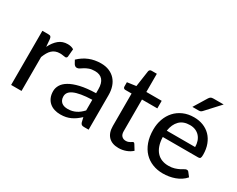

<svg xmlns="http://www.w3.org/2000/svg" viewBox="-94 -1139 1929 1560"><g transform="rotate(30 870.0 -359.0)"><path d="M160.5 -410.5Q185 -460.5 219.5 -489Q254 -517.5 302.5 -517.5Q319 -517.5 333.8 -513.8Q348.5 -510 359.5 -502.5L353 -429Q349.5 -415.5 336.5 -415.5Q329.5 -415.5 315.5 -418.2Q301.5 -421 285.5 -421Q262 -421 244 -414.2Q226 -407.5 211.8 -394.2Q197.5 -381 186.5 -361.8Q175.5 -342.5 166 -318V0H68.5V-508H124.5Q140.5 -508 146.2 -502.2Q152 -496.5 154.5 -482Z M700 -225.5Q640.5 -223.5 599 -216.2Q557.5 -209 531.5 -197Q505.5 -185 494 -168.8Q482.5 -152.5 482.5 -132.5Q482.5 -113.5 488.8 -99.8Q495 -86 505.8 -77.2Q516.5 -68.5 531 -64.5Q545.5 -60.5 562.5 -60.5Q585 -60.5 603.8 -65Q622.5 -69.5 639 -77.8Q655.5 -86 670.5 -98Q685.5 -110 700 -125.5ZM414 -437Q456.5 -477.5 506.2 -497.5Q556 -517.5 615.5 -517.5Q659 -517.5 692.5 -503.2Q726 -489 749 -463.5Q772 -438 783.8 -402.5Q795.5 -367 795.5 -324V0H752Q737.5 0 730 -4.8Q722.5 -9.5 718 -22.5L707.5 -67Q688 -49 669 -35.2Q650 -21.5 629.2 -11.8Q608.5 -2 585 3Q561.5 8 533 8Q503 8 476.8 -0.2Q450.5 -8.5 431 -25.5Q411.5 -42.5 400.2 -68Q389 -93.5 389 -127.5Q389 -157.5 405.2 -185.2Q421.5 -213 458.2 -235Q495 -257 554.2 -271Q613.5 -285 700 -287V-324Q700 -381.5 675.5 -410Q651 -438.5 603.5 -438.5Q571.5 -438.5 549.8 -430.5Q528 -422.5 512.2 -412.8Q496.5 -403 484.8 -395Q473 -387 460.5 -387Q450.5 -387 443.2 -392.5Q436 -398 431.5 -405.5Z M1079 8Q1017.5 8 984.2 -26.5Q951 -61 951 -125V-429H892Q883.5 -429 877.8 -434.2Q872 -439.5 872 -450V-489.5L954.5 -501L976.5 -652.5Q978.5 -661 984.2 -665.8Q990 -670.5 999 -670.5H1048.5V-500H1192.5V-429H1048.5V-131.5Q1048.5 -101.5 1063.2 -86.8Q1078 -72 1101 -72Q1114.5 -72 1124.2 -75.5Q1134 -79 1141 -83.2Q1148 -87.5 1153 -91Q1158 -94.5 1162 -94.5Q1167 -94.5 1169.8 -92.2Q1172.5 -90 1175.5 -85L1204.5 -38Q1180.5 -16 1147.5 -4Q1114.5 8 1079 8Z M1615.5 -310.5Q1615.5 -339.5 1607.2 -364Q1599 -388.5 1583 -406.5Q1567 -424.5 1544 -434.5Q1521 -444.5 1491 -444.5Q1429.5 -444.5 1394.2 -409Q1359 -373.5 1349.5 -310.5ZM1696 -72.5Q1678 -51.5 1654.5 -36.2Q1631 -21 1604.5 -11.5Q1578 -2 1549.8 2.5Q1521.5 7 1494 7Q1441.5 7 1396.8 -10.8Q1352 -28.5 1319.2 -62.8Q1286.5 -97 1268.2 -147.8Q1250 -198.5 1250 -264.5Q1250 -317.5 1266.5 -363.2Q1283 -409 1313.8 -443Q1344.5 -477 1389 -496.5Q1433.5 -516 1489 -516Q1535.5 -516 1574.8 -500.8Q1614 -485.5 1642.5 -456.5Q1671 -427.5 1687.2 -385Q1703.5 -342.5 1703.5 -288Q1703.5 -265.5 1698.5 -257.8Q1693.5 -250 1680 -250H1347Q1348.5 -204.5 1360 -170.8Q1371.5 -137 1391.8 -114.5Q1412 -92 1440 -81Q1468 -70 1502.5 -70Q1535 -70 1558.8 -77.5Q1582.5 -85 1599.8 -93.8Q1617 -102.5 1628.8 -110Q1640.5 -117.5 1649.5 -117.5Q1661.5 -117.5 1668 -108.5ZM1643.5 -726 1525 -597Q1517.5 -588.5 1510.5 -585.2Q1503.5 -582 1492 -582H1433L1507 -703Q1514 -714.5 1522.2 -720.2Q1530.5 -726 1548 -726Z"/></g></svg>

Font: TypoPRO Lato
Style: Regular
Weight: 500
Designer: Lukasz Dziedzic with Adam Twardoch and Botio Nikoltchev
Foundry: tyPoland Lukasz Dziedzic
Version: Version 2.010; 2014-09-01; http://www.latofonts.com/